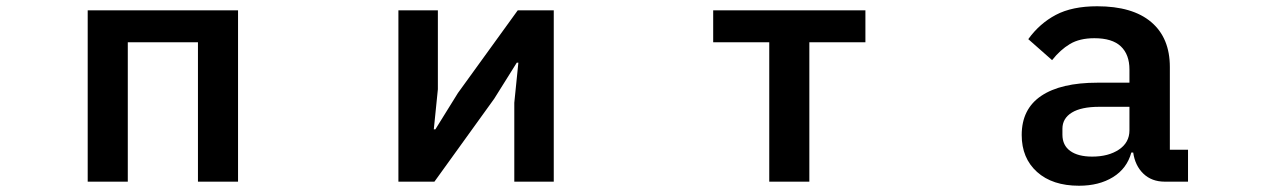

<svg xmlns="http://www.w3.org/2000/svg" viewBox="-20 -580 4040 613"><path d="M388 0H260V-547H740V0H612V-445H388Z M1367 0H1252V-547H1378V-295L1365 -167H1370L1442 -283L1633 -547H1748V0H1622V-252L1635 -380H1630L1558 -265Z M2564 0H2436V-445H2257V-547H2743V-445H2564Z M3242 -149Q3242 -232 3304.5 -274Q3367 -316 3484 -316H3586V-358Q3586 -406 3558.5 -432Q3531 -458 3474 -458Q3427 -458 3396 -439.5Q3365 -421 3339 -388L3263 -455Q3299 -505 3351 -532.5Q3403 -560 3483 -560Q3596 -560 3655.5 -509.5Q3715 -459 3715 -366V-102H3773V0H3699Q3657 0 3630.5 -25.5Q3604 -51 3598 -93H3592Q3578 -42 3533.5 -14.5Q3489 13 3425 13Q3340 13 3291 -31Q3242 -75 3242 -149ZM3586 -164V-239H3490Q3432 -239 3402 -220.5Q3372 -202 3372 -169V-150Q3372 -116 3397 -98Q3422 -80 3467 -80Q3519 -80 3552.5 -102.5Q3586 -125 3586 -164Z"/></svg>

Font: IBM Plex Sans JP SemiBold
Style: Regular
Weight: 600
Designer: Mike Abbink; Paul van der Laan; Pieter van Rosmalen; Wujin Sim; Yejin Wi; Jinhee Kim; Boomi Park; Yona Kim; Kichan Ma
Foundry: Sandoll Inc.
Version: Version 1.001